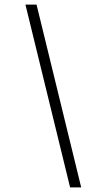

<svg xmlns="http://www.w3.org/2000/svg" viewBox="-20 -750 432 830"><path d="M331 60H283L90 -730H138Z"/></svg>

Font: Brygada 1918 Medium
Style: Italic
Weight: 500
Italic angle: -8°
Designer: Mateusz Machalski | Borys Kosmynka | Przemek Hoffer
Foundry: NIEPODLEGLA 2018
Version: Version 3.006